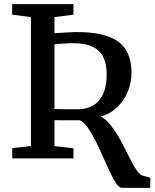

<svg xmlns="http://www.w3.org/2000/svg" viewBox="-20 -763 749 925"><path d="M566.5 142Q554.5 142 540 120.8Q525.5 99.5 509.2 65.2Q493 31 475.8 -8.5Q458.5 -48 440 -84.8Q421.5 -121.5 402.8 -148.5Q384 -175.5 365 -183.5Q354 -183.5 337.2 -183.5Q320.5 -183.5 302.2 -183.5Q284 -183.5 267.8 -183.8Q251.5 -184 242.5 -184V-59L334 -48.5V0H39V-49.5L129 -59.5V-680.5L38.5 -692.5V-743H334V-692.5L242.5 -680.5V-603Q274 -604.5 300.2 -606.5Q326.5 -608.5 348.5 -608.5Q446.5 -608.5 504.8 -586Q563 -563.5 588.2 -519.8Q613.5 -476 613.5 -411.5Q613.5 -366.5 596.5 -323.8Q579.5 -281 546.8 -248.5Q514 -216 465.5 -201Q488 -190.5 508.2 -166.2Q528.5 -142 547 -111Q565.5 -80 581.8 -47.2Q598 -14.5 612.8 14Q627.5 42.5 641 61Q654.5 79.5 666.5 82.5L704 93.5V142ZM356 -236.5Q397.5 -236.5 428.8 -255Q460 -273.5 477 -310.8Q494 -348 494 -405Q494 -451 479.2 -484.5Q464.5 -518 428.8 -536.5Q393 -555 330 -555Q309 -555 285.8 -553Q262.5 -551 242.5 -549.5V-238Q257 -237 280 -236.8Q303 -236.5 324.8 -236.5Q346.5 -236.5 356 -236.5Z"/></svg>

Font: Merriweather 24pt Medium
Style: Regular
Weight: 500
Designer: Eben Sorkin
Foundry: Eben Sorkin
Version: Version 2.100